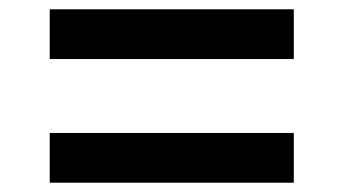

<svg xmlns="http://www.w3.org/2000/svg" viewBox="-20 -591 740 413"><path d="M87 -571V-464H612V-571ZM87 -305V-198H612V-305Z"/></svg>

Font: Kawkab Mono
Style: Bold
Weight: 700
Monospace: yes
Designer: Abdullah Arif
Foundry: Abdullah Arif
Version: Version 1.000;PS 000.500;hotconv 1.0.88;makeotf.lib2.5.64775